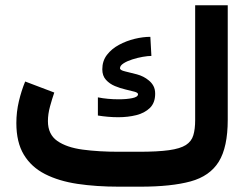

<svg xmlns="http://www.w3.org/2000/svg" viewBox="-20 -702 944 722"><path d="M427.2 -131.3H501.5Q572.8 -131.3 615.2 -137.2Q657.7 -143.1 679 -156.7Q700.2 -170.4 707 -193.4Q713.9 -216.3 713.9 -250.5V-682.1H836.4V-252Q836.4 -148.4 802.7 -94Q769 -39.6 696.5 -19.8Q624 0 507.8 0H427.2Q342.3 0 271.7 -10.5Q201.2 -21 149.4 -47.4Q97.7 -73.7 69.6 -120.4Q41.5 -167 41.5 -239.3Q41.5 -281.2 51 -321.3Q60.5 -361.3 74.7 -395.5L184.1 -354Q176.3 -331.5 168.2 -302.2Q160.2 -272.9 160.2 -246.6Q160.2 -196.8 195.3 -172.1Q230.5 -147.5 290.8 -139.4Q351.1 -131.3 427.2 -131.3ZM348.1 -335.9Q384.3 -328.6 426.8 -328.6Q456.1 -328.6 477.5 -333Q499 -337.4 499 -347.7Q499 -353.5 485.6 -357.2Q472.2 -360.8 452.1 -365.5Q432.1 -370.1 412.1 -378.4Q392.1 -386.7 378.4 -401.9Q364.7 -417 364.7 -441.4Q364.7 -473.1 382.3 -495.8Q399.9 -518.6 427.5 -533.4Q455.1 -548.3 486.3 -555.9Q517.6 -563.5 545.4 -563.5L549.3 -491.7Q536.6 -491.7 516.8 -488.3Q497.1 -484.9 477.3 -478.5Q457.5 -472.2 444.3 -463.6Q431.2 -455.1 431.2 -445.3Q431.2 -438 450.2 -433.6Q469.2 -429.2 494.9 -422.4Q520.5 -415.5 539.1 -399.9Q550.3 -391.1 556.9 -378.9Q563.5 -366.7 563.5 -349.6Q563.5 -315.4 543.7 -296.1Q523.9 -276.9 492.4 -269Q460.9 -261.2 424.8 -261.2Q405.8 -261.2 386 -262.9Q366.2 -264.6 348.1 -267.6Z"/></svg>

Font: Vazirmatn UI FD
Style: Bold
Weight: 700
Designer: Saber Rastikerdar
Foundry: Saber Rastikerdar
Version: Version 33.003